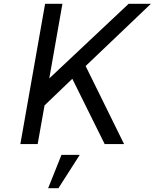

<svg xmlns="http://www.w3.org/2000/svg" viewBox="-20 -757 813 1009"><path d="M87 0 217 -737H308L239 -345L656 -737H773L430 -410L632 0H530L360 -343L214 -203L178 0ZM233 232 303 57H399L287 232Z"/></svg>

Font: Tomorrow
Style: Italic
Weight: 400
Italic angle: -10°
Designer: Tony de Marco, Monica Rizzolli
Foundry: Just in Type
Version: Version 2.002